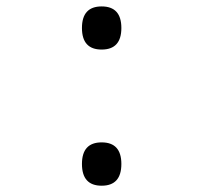

<svg xmlns="http://www.w3.org/2000/svg" viewBox="-20 -570 640 604"><path d="M299.8 -549.8Q361.8 -549.8 361.8 -481.9Q361.8 -414.1 299.8 -414.1Q237.8 -414.1 237.8 -481.9Q237.8 -549.8 299.8 -549.8ZM299.8 -122.1Q361.8 -122.1 361.8 -54.2Q361.8 14.2 299.8 14.2Q237.8 14.2 237.8 -54.2Q237.8 -122.1 299.8 -122.1Z"/></svg>

Font: Droid Sans Mono
Style: Regular
Weight: 400
Monospace: yes
Foundry: Ascender Corporation
Version: Version 1.00 build 112